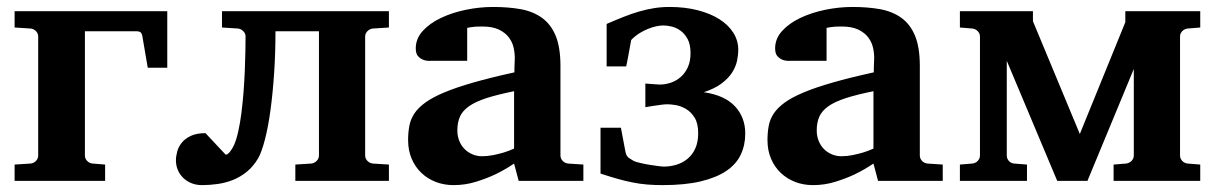

<svg xmlns="http://www.w3.org/2000/svg" viewBox="-20 -520 3502 552"><path d="M404.8 -325.2 390.1 -411.1Q388.7 -422.4 385 -426.3Q381.3 -430.2 371.1 -430.2H224.1V-73.2Q224.1 -64 230.5 -57.4Q236.8 -50.8 246.1 -49.8L282.2 -46.9V0H22V-46.9L67.9 -49.8Q77.1 -50.8 83.5 -57.4Q89.8 -64 89.8 -73.2V-415Q89.8 -423.8 83.5 -430.4Q77.1 -437 67.9 -438L22 -440.9V-487.8H460.9V-325.2Z M829.1 0V-46.9L875 -49.8Q883.8 -50.8 890.4 -57.4Q897 -64 897 -73.2V-430.2H772Q772 -367.7 768.1 -309.6Q764.2 -251.5 757.6 -203.1Q751 -154.8 741.7 -118.9Q732.4 -83 722.2 -64.9Q708 -41 689.2 -25.9Q670.4 -10.7 649.2 -2.4Q627.9 5.9 605.5 9Q583 12.2 561 12.2Q543.9 12.2 530.3 6.6Q516.6 1 506.6 -8.8Q496.6 -18.6 491.2 -31.5Q485.8 -44.4 485.8 -59.1Q485.8 -70.8 489.5 -84.5Q493.2 -98.1 502.7 -109.9Q512.2 -121.6 528.8 -129.4Q545.4 -137.2 570.8 -137.2L628.9 -75.2Q632.3 -75.2 636 -78.4Q639.6 -81.5 642.8 -85.9Q646 -90.3 648.7 -95Q651.4 -99.6 652.8 -103Q659.7 -118.2 665 -142.3Q670.4 -166.5 674.1 -195.3Q677.7 -224.1 680.2 -255.6Q682.6 -287.1 683.8 -316.9Q685.1 -346.7 685.5 -372.3Q686 -397.9 686 -415Q686 -423.8 679.4 -430.4Q672.9 -437 664.1 -438L618.2 -440.9V-487.8H1098.1V-440.9L1051.8 -438Q1043 -437 1036.4 -430.4Q1029.8 -423.8 1029.8 -415V-73.2Q1029.8 -64 1036.4 -57.4Q1043 -50.8 1051.8 -49.8L1098.1 -46.9V0Z M1471.2 0 1458 -49.8Q1432.1 -32.2 1403.8 -18.6Q1378.9 -6.8 1348.1 2.7Q1317.4 12.2 1284.2 12.2Q1256.8 12.2 1233.2 3.2Q1209.5 -5.9 1191.7 -22.7Q1173.8 -39.6 1163.6 -63.5Q1153.3 -87.4 1153.3 -117.2Q1153.3 -139.6 1157 -158.7Q1160.6 -177.7 1171.6 -194.1Q1182.6 -210.4 1203.1 -225.3Q1223.6 -240.2 1257.6 -254.4Q1291.5 -268.6 1340.8 -282.7Q1390.1 -296.9 1459 -312V-324.2Q1459 -331.5 1459.5 -337.4Q1459.5 -344.2 1460 -351.1Q1460.4 -365.2 1457 -381.6Q1453.6 -397.9 1443.4 -411.9Q1433.1 -425.8 1414.6 -434.8Q1396 -443.8 1366.2 -443.8Q1356 -443.8 1347.9 -443.4Q1339.8 -442.9 1334.5 -441.9Q1328.1 -440.9 1323.2 -439.9V-345.2H1220.2Q1207.5 -344.2 1197.8 -347.7Q1189.5 -350.6 1182.4 -357.9Q1175.3 -365.2 1175.3 -380.9Q1175.3 -408.7 1195.1 -430.7Q1214.8 -452.6 1246.8 -468Q1278.8 -483.4 1318.6 -491.7Q1358.4 -500 1397.9 -500Q1440.9 -500 1476.6 -493.7Q1512.2 -487.3 1537.8 -469Q1563.5 -450.7 1577.4 -417.5Q1591.3 -384.3 1591.3 -330.1V-73.2Q1591.3 -64 1597.7 -57.4Q1604 -50.8 1613.3 -49.8L1657.2 -46.9V0ZM1458 -257.8Q1409.7 -248 1378.2 -237.8Q1346.7 -227.5 1328.1 -214.4Q1309.6 -201.2 1302.2 -184.3Q1294.9 -167.5 1294.9 -145Q1294.9 -129.4 1300 -116Q1305.2 -102.5 1314.7 -92.5Q1324.2 -82.5 1337.4 -76.7Q1350.6 -70.8 1366.2 -70.8Q1382.3 -70.8 1398.7 -74.2Q1415 -77.6 1428.2 -81.5Q1443.8 -86.4 1458 -92.8Z M2122.6 -136.2Q2122.6 -102.5 2109.6 -75.2Q2096.7 -47.9 2068.1 -28.6Q2039.6 -9.3 1994.4 1.5Q1949.2 12.2 1885.3 12.2Q1861.8 12.2 1840.8 10.5Q1819.8 8.8 1798.8 4.6Q1777.8 0.5 1755.4 -5.9Q1732.9 -12.2 1706.5 -21V-152.8H1765.1L1778.3 -83Q1780.8 -70.8 1788.1 -65.9Q1795.4 -61 1802.2 -57.1Q1808.6 -54.2 1821.5 -51.3Q1834.5 -48.3 1847.9 -46.1Q1861.3 -43.9 1872.6 -42.5Q1883.8 -41 1887.2 -41Q1907.2 -41 1925.3 -46.6Q1943.4 -52.2 1957.3 -64Q1971.2 -75.7 1979.2 -93.8Q1987.3 -111.8 1987.3 -137.2Q1987.3 -165.5 1976.8 -182.1Q1966.3 -198.7 1951.9 -207Q1937.5 -215.3 1922.9 -217.8Q1908.2 -220.2 1899.4 -220.2Q1891.6 -220.2 1880.9 -218.8Q1870.1 -217.3 1859.9 -215.8L1835.4 -211.9V-279.8Q1856.4 -278.3 1865 -277.6Q1873.5 -276.9 1876.5 -276.9Q1892.6 -276.9 1908.4 -282.2Q1924.3 -287.6 1937 -298.6Q1949.7 -309.6 1957.5 -326.7Q1965.3 -343.8 1965.3 -367.2Q1965.3 -392.1 1957 -407.5Q1948.7 -422.9 1936.8 -431.6Q1924.8 -440.4 1911.4 -443.6Q1897.9 -446.8 1887.2 -446.8Q1876.5 -446.8 1865.2 -444.1Q1854 -441.4 1843.8 -437.3Q1833.5 -433.1 1824.5 -428Q1815.4 -422.9 1809.1 -418Q1805.2 -415 1799.8 -410.2Q1794.4 -405.3 1794.4 -403.8Q1791 -384.8 1788.1 -369.1Q1785.6 -356 1783.4 -344Q1781.2 -332 1780.3 -329.1H1724.1V-451.2Q1751 -462.9 1773.9 -471.9Q1796.9 -481 1818.1 -487.1Q1839.4 -493.2 1860.6 -496.6Q1881.8 -500 1905.3 -500Q1949.7 -500 1986.3 -490.5Q2022.9 -481 2048.6 -464.6Q2074.2 -448.2 2088.4 -425.8Q2102.5 -403.3 2102.5 -377Q2102.5 -361.8 2098.9 -344.7Q2095.2 -327.6 2084.5 -311Q2073.7 -294.4 2054.2 -279.8Q2034.7 -265.1 2003.4 -254.9Q2063.5 -246.1 2093 -214.4Q2122.6 -182.6 2122.6 -136.2Z M2504.4 0 2491.2 -49.8Q2465.3 -32.2 2437 -18.6Q2412.1 -6.8 2381.3 2.7Q2350.6 12.2 2317.4 12.2Q2290 12.2 2266.4 3.2Q2242.7 -5.9 2224.9 -22.7Q2207 -39.6 2196.8 -63.5Q2186.5 -87.4 2186.5 -117.2Q2186.5 -139.6 2190.2 -158.7Q2193.8 -177.7 2204.8 -194.1Q2215.8 -210.4 2236.3 -225.3Q2256.8 -240.2 2290.8 -254.4Q2324.7 -268.6 2374 -282.7Q2423.3 -296.9 2492.2 -312V-324.2Q2492.2 -331.5 2492.7 -337.4Q2492.7 -344.2 2493.2 -351.1Q2493.7 -365.2 2490.2 -381.6Q2486.8 -397.9 2476.6 -411.9Q2466.3 -425.8 2447.8 -434.8Q2429.2 -443.8 2399.4 -443.8Q2389.2 -443.8 2381.1 -443.4Q2373 -442.9 2367.7 -441.9Q2361.3 -440.9 2356.4 -439.9V-345.2H2253.4Q2240.7 -344.2 2231 -347.7Q2222.7 -350.6 2215.6 -357.9Q2208.5 -365.2 2208.5 -380.9Q2208.5 -408.7 2228.3 -430.7Q2248 -452.6 2280 -468Q2312 -483.4 2351.8 -491.7Q2391.6 -500 2431.2 -500Q2474.1 -500 2509.8 -493.7Q2545.4 -487.3 2571 -469Q2596.7 -450.7 2610.6 -417.5Q2624.5 -384.3 2624.5 -330.1V-73.2Q2624.5 -64 2630.9 -57.4Q2637.2 -50.8 2646.5 -49.8L2690.4 -46.9V0ZM2491.2 -257.8Q2442.9 -248 2411.4 -237.8Q2379.9 -227.5 2361.3 -214.4Q2342.8 -201.2 2335.4 -184.3Q2328.1 -167.5 2328.1 -145Q2328.1 -129.4 2333.3 -116Q2338.4 -102.5 2347.9 -92.5Q2357.4 -82.5 2370.6 -76.7Q2383.8 -70.8 2399.4 -70.8Q2415.5 -70.8 2431.9 -74.2Q2448.2 -77.6 2461.4 -81.5Q2477.1 -86.4 2491.2 -92.8Z M3181.6 0V-46.9L3217.3 -49.8Q3226.6 -50.8 3233.2 -57.4Q3239.7 -64 3239.7 -73.2V-321.8L3106.4 0H3019.5L2874.5 -345.2V-73.2Q2874.5 -64 2880.4 -57.4Q2886.2 -50.8 2895.5 -49.8L2932.6 -46.9V0H2739.7V-46.9L2775.4 -49.8Q2784.7 -50.8 2791 -57.4Q2797.4 -64 2797.4 -73.2V-415Q2797.4 -423.8 2791 -430.4Q2784.7 -437 2775.4 -438L2739.7 -440.9V-487.8H2949.7V-459L3084.5 -134.8L3215.3 -456.1V-487.8H3430.7V-440.9L3394.5 -438Q3385.3 -437 3378.9 -430.4Q3372.6 -423.8 3372.6 -415V-73.2Q3372.6 -64 3378.9 -57.4Q3385.3 -50.8 3394.5 -49.8L3430.7 -46.9V0Z"/></svg>

Font: Charis SIL
Style: Bold
Weight: 700
Foundry: SIL International
Version: Version 4.112